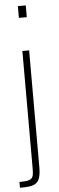

<svg xmlns="http://www.w3.org/2000/svg" viewBox="-63 -771 306 992"><g transform="rotate(-5 90.0 -275.0)"><path d="M70 -682V-743H111V-682ZM-1 193V163Q33 163 48.5 158Q64 153 68.5 140.5Q73 128 73 106V-510H108V96Q108 130 101.5 150Q95 170 81.5 179Q68 188 47.5 190.5Q27 193 -1 193Z"/></g></svg>

Font: Saira Thin Condensed
Style: Regular
Weight: 100
Width: 3
Version: Version 1.101